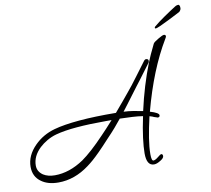

<svg xmlns="http://www.w3.org/2000/svg" viewBox="-84 -818 1067 970"><g transform="rotate(-10 449.5 -333.5)"><path d="M140 56Q86 56 53 32Q14 5 14 -46Q14 -104 63 -153Q106 -196 167 -213Q217 -227 297 -234Q377 -241 486 -240Q514 -273 532 -294.5Q550 -316 563 -332Q576 -348 588.5 -363.5Q601 -379 617 -401L673 -476Q678 -481 682 -481Q695 -481 695 -469Q695 -468 693 -462L631 -379Q625 -371 611 -353Q597 -335 581 -313Q565 -291 549.5 -271Q534 -251 525 -239Q550 -238 574.5 -234Q599 -230 623 -225Q651 -351 695 -463Q702 -480 711 -500.5Q720 -521 735 -551Q738 -558 762 -572Q785 -586 793 -586Q802 -586 802 -577Q802 -574 797 -566Q711 -423 656 -216Q701 -203 701 -190Q701 -180 690 -180Q689 -180 683 -182.5Q677 -185 672 -186Q664 -190 658 -191.5Q652 -193 650 -194Q636 -134 628.5 -86.5Q621 -39 621 -4Q621 30 631 30Q640 30 655 18Q671 5 674 5Q683 5 683 16Q683 27 664 38Q645 50 631 50Q593 50 593 -13Q593 -45 599 -92Q605 -139 618 -200Q593 -204 563.5 -205.5Q534 -207 500 -208Q485 -189 466 -167Q447 -145 421 -118Q388 -82 366 -60Q344 -38 328.5 -24.5Q313 -11 298 0Q223 56 140 56ZM128 17Q203 17 277 -33Q300 -49 330.5 -76.5Q361 -104 396 -141Q409 -155 424 -170.5Q439 -186 458 -208H430Q344 -208 279 -202.5Q214 -197 170 -185Q145 -178 122.5 -165Q100 -152 83 -136Q41 -96 41 -48Q41 -17 69 2Q93 17 128 17ZM759 -625Q754 -625 754 -629Q754 -632 757 -635Q778 -653 812 -676.5Q846 -700 873 -717Q879 -721 884 -722Q889 -723 891 -723Q893 -723 896 -719.5Q899 -716 899 -705Q899 -699 895.5 -694Q892 -689 890 -687Q887 -685 868 -675.5Q849 -666 825.5 -654Q802 -642 782.5 -633.5Q763 -625 759 -625Z"/></g></svg>

Font: Corinthia
Style: Regular
Weight: 400
Designer: Robert E. Leuschke
Foundry: Robert E. Leuschke
Version: Version 1.013; ttfautohint (v1.8.3)